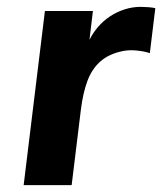

<svg xmlns="http://www.w3.org/2000/svg" viewBox="-20 -540 473 560"><path d="M49 0 111 -508H251L241 -424Q251 -444 266 -461.5Q281 -479 300.5 -492Q320 -505 343 -512.5Q366 -520 391 -520Q399 -520 413 -519Q427 -518 433 -516L417 -385Q403 -390 380 -392.5Q357 -395 338 -391Q298 -383 273 -361Q248 -339 235 -304Q222 -269 216 -221L189 0Z"/></svg>

Font: Inclusive Sans
Style: Italic
Weight: 400
Italic angle: -7°
Designer: Olivia King
Foundry: Olivia King
Version: Version 2.004